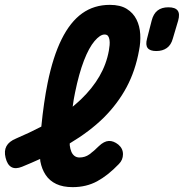

<svg xmlns="http://www.w3.org/2000/svg" viewBox="-57 -760 756 790"><path d="M432 -85Q387 -38 342.5 -14Q298 10 242 10Q202 10 174.5 -3Q147 -16 131 -40Q115 -64 109 -96Q108 -101 108 -106Q73 -90 34 -74Q7 -63 -10 -72.5Q-27 -82 -34 -111Q-41 -139 -30.5 -158.5Q-20 -178 9 -190Q65 -214 113 -239Q123 -340 139 -419Q161 -527 196.5 -598.5Q232 -670 281 -705Q330 -740 395 -740Q438 -740 464.5 -723.5Q491 -707 504.5 -680Q518 -653 520 -619.5Q522 -586 515 -552Q500 -469 464 -401.5Q428 -334 370 -276Q312 -219 230 -170V-162Q232 -147 236.5 -136Q241 -125 249.5 -118.5Q258 -112 270 -112Q293 -112 311 -125Q329 -138 350 -159Q371 -179 390.5 -180Q410 -181 430 -165Q449 -149 449 -125.5Q449 -102 432 -85ZM242 -321Q260 -336 276 -351Q323 -396 352 -446Q381 -496 391 -552Q393 -563 394 -574.5Q395 -586 393.5 -596Q392 -606 387.5 -612Q383 -618 373 -618Q355 -618 332 -591Q309 -564 288.5 -511Q268 -458 252 -380Q246 -352 242 -321ZM586 -550Q560 -550 550.5 -562.5Q541 -575 548 -601L567 -675Q574 -703 591 -716.5Q608 -730 636 -730Q664 -730 674 -716.5Q684 -703 676 -675L654 -601Q647 -575 629.5 -562.5Q612 -550 586 -550Z"/></svg>

Font: Maple Mono
Style: Bold Italic
Weight: 700
Italic angle: -10°
Monospace: yes
Designer: subframe7536
Version: Version 7.000